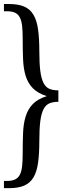

<svg xmlns="http://www.w3.org/2000/svg" viewBox="-20 -747 332 975"><path d="M276.4 -230Q250 -230 231.4 -222.4Q212.9 -214.8 201.4 -193.1Q189.9 -171.4 184.8 -132.6Q179.7 -93.8 179.7 -30.8Q179.7 33.7 173.3 79.3Q167 125 150.1 153.6Q133.3 182.1 103.3 195.3Q73.2 208.5 25.9 208.5H0V171.9H14.6Q40.5 171.9 56.4 164.3Q72.3 156.7 80.8 140.1Q89.4 123.5 92.3 97.2Q95.2 70.8 95.2 33.2Q95.2 -25.4 97.2 -72.8Q99.1 -120.1 110.6 -156.7Q122.1 -193.4 147 -219Q171.9 -244.6 217.3 -258.8Q171.9 -273.4 147 -298.8Q122.1 -324.2 110.6 -360.8Q99.1 -397.5 97.2 -445.1Q95.2 -492.7 95.2 -551.3Q95.2 -588.9 92.3 -615.2Q89.4 -641.6 80.8 -658.2Q72.3 -674.8 56.4 -682.4Q40.5 -689.9 14.6 -689.9H0V-726.6H25.9Q73.2 -726.6 103.3 -713.4Q133.3 -700.2 150.1 -671.6Q167 -643.1 173.3 -597.4Q179.7 -551.8 179.7 -487.3Q179.7 -424.3 184.8 -385.5Q189.9 -346.7 201.4 -325Q212.9 -303.2 231.4 -295.7Q250 -288.1 276.4 -288.1Z"/></svg>

Font: Arian AMU Serif
Style: Regular
Weight: 400
Designer: Ruben Hakobyan (Tarumian)
Foundry: Ruben Hakobyan (Tarumian)
Version: Version 1.002